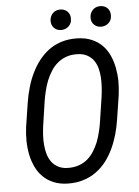

<svg xmlns="http://www.w3.org/2000/svg" viewBox="-59 -920 705 975"><g transform="rotate(-5 293.5 -432.0)"><path d="M231.4 -820.8C231.4 -805.7 236.3 -793 246.1 -783.7C255.4 -774.4 268.1 -769.5 283.2 -770C298.3 -770.5 311 -775.9 320.8 -785.6C330.6 -795.4 335.4 -807.6 335.4 -822.8C335.9 -837.9 331.1 -850.6 321.3 -860.4C311 -869.6 298.3 -874.5 283.2 -874C268.1 -873.5 255.4 -868.2 246.1 -858.4C236.8 -848.1 231.9 -835.9 231.4 -820.8ZM435.1 -819.8C434.6 -804.7 439.5 -792 449.7 -782.7C459.5 -773.4 471.7 -768.6 486.8 -769C502 -769.5 514.6 -774.9 524.4 -784.7C534.2 -793.9 539.1 -806.6 539.1 -821.8C539.6 -837.4 534.7 -850.1 524.9 -859.9C515.1 -869.1 502.4 -874 486.8 -873.5C471.7 -873 459 -867.7 449.7 -857.4C440.4 -847.2 435.5 -835 435.1 -819.8ZM524.4 -293.5 543.5 -416.5C546.4 -439.9 547.9 -463.9 547.9 -487.8C547.4 -511.7 544.9 -534.7 540.5 -557.1C536.1 -579.1 529.3 -600.1 520 -620.1C510.7 -639.6 499 -656.7 484.4 -671.4C469.2 -686 451.7 -697.8 430.7 -706.5C409.7 -715.3 385.3 -720.2 357.4 -720.7C328.6 -721.2 301.8 -717.8 277.8 -710.4C253.9 -702.6 231.9 -691.9 212.9 -677.7C193.8 -663.6 176.8 -646.5 161.6 -627C146.5 -607.4 133.8 -586.4 123 -563.5C111.8 -540.5 103 -516.6 96.2 -491.7C88.9 -466.8 83.5 -441.4 79.6 -416.5L60.5 -293C57.6 -269.5 56.2 -246.1 56.6 -222.2C57.1 -198.2 59.6 -175.3 64 -153.3C68.4 -131.3 75.7 -110.4 85 -90.8C94.2 -71.3 106 -54.2 121.1 -39.6C135.7 -24.9 153.3 -13.2 174.3 -4.4C195.3 4.4 219.2 9.3 247.1 9.8C276.4 10.3 303.2 6.8 327.1 -1C351.1 -8.3 373 -19 392.1 -33.2C411.1 -46.9 428.2 -63.5 443.4 -83C458 -102.1 470.7 -123 481.4 -146C492.2 -168.9 501 -192.9 508.3 -217.8C515.1 -242.7 520.5 -268.1 524.4 -293.5ZM456.5 -418.5 437.5 -293C435.1 -275.4 431.6 -257.8 427.2 -239.7C422.9 -221.7 417.5 -204.1 411.1 -187C404.3 -169.9 396 -154.3 386.7 -139.6C377.4 -125 366.2 -112.3 353.5 -101.6C340.3 -90.8 325.7 -82.5 309.1 -77.1C292.5 -71.3 273.4 -68.8 252.4 -69.3C232.9 -69.8 216.8 -74.2 203.6 -81.5C190.4 -88.9 179.2 -98.1 170.9 -109.9C162.6 -121.6 156.2 -134.8 151.9 -149.9C147.5 -165 145 -180.7 143.6 -196.8C142.1 -212.9 142.1 -229.5 143.1 -246.1C144 -262.2 145.5 -277.8 147.5 -292.5L166 -417.5C168.5 -434.6 172.4 -452.1 176.8 -470.2C181.2 -488.3 186.5 -505.4 193.4 -522.5C200.2 -539.1 208.5 -554.7 218.3 -569.8C227.5 -584.5 238.8 -597.2 252 -607.9C265.1 -618.7 279.8 -627 296.4 -632.8C312.5 -638.7 331.1 -641.1 352.1 -640.6C371.6 -640.1 388.2 -636.2 401.4 -628.9C414.6 -621.6 425.8 -612.3 434.1 -601.1C442.4 -589.4 448.7 -576.2 453.1 -561.5C457 -546.4 459.5 -530.8 460.9 -514.6C461.9 -498.5 461.9 -481.9 460.9 -465.8C460 -449.2 458.5 -433.6 456.5 -418.5Z"/></g></svg>

Font: Roboto Condensed
Style: Italic
Weight: 400
Designer: Google
Version: Version 1.000;PS 001.000;hotconv 1.0.88;makeotf.lib2.5.64775